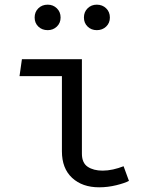

<svg xmlns="http://www.w3.org/2000/svg" viewBox="-20 -795 655 827"><path d="M246.7 -467.2H64.1L74.4 -540H332.8V-133.3Q332.8 -93.3 357.7 -76.7Q382.6 -60 422.1 -60Q443.6 -60 466.9 -65.1Q490.3 -70.3 512.3 -79L535.4 -15.9Q517.4 -6.2 480.8 2.8Q444.1 11.8 407.2 11.8Q334.4 11.8 290.5 -29Q246.7 -69.7 246.7 -143.1ZM185.6 -665.1Q161 -665.1 145.1 -680.5Q129.2 -695.9 129.2 -719.5Q129.2 -743.6 145.1 -759.2Q161 -774.9 185.6 -774.9Q208.7 -774.9 224.9 -759.2Q241 -743.6 241 -719.5Q241 -695.9 224.9 -680.5Q208.7 -665.1 185.6 -665.1ZM396.9 -665.1Q373.3 -665.1 357.4 -680.5Q341.5 -695.9 341.5 -719.5Q341.5 -743.6 357.4 -759.2Q373.3 -774.9 396.9 -774.9Q421 -774.9 437.2 -759.2Q453.3 -743.6 453.3 -719.5Q453.3 -695.9 437.2 -680.5Q421 -665.1 396.9 -665.1Z"/></svg>

Font: FiraCode Nerd Font
Style: Regular
Weight: 400
Designer: Carrois Corporate, Edenspiekermann AG, Nikita Prokopov
Foundry: Carrois Corporate, Edenspiekermann AG, Nikita Prokopov
Version: Version 6.002;Nerd Fonts 2.2.2